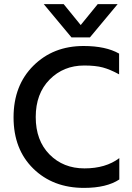

<svg xmlns="http://www.w3.org/2000/svg" viewBox="-20 -907 645 935"><path d="M418 -725H328L193 -887H290L373 -785L456 -887H553ZM389 8Q238 8 142 -86Q46 -180 46 -335.5Q46 -491 142.5 -587Q239 -683 387 -683Q495 -683 560 -646V-545Q516 -569 480.5 -578.5Q445 -588 390 -588Q289 -588 221.5 -519.5Q154 -451 154 -337Q154 -223 221 -155Q288 -87 391.5 -87Q495 -87 561 -137V-33Q499 8 389 8Z"/></svg>

Font: Hind Guntur Medium
Style: Regular
Weight: 500
Designer: Manushi Parikh, Hitesh Malaviya
Foundry: Indian Type Foundry
Version: Version 1.000;PS 1.0;hotconv 1.0.86;makeotf.lib2.5.63406; tt